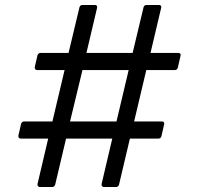

<svg xmlns="http://www.w3.org/2000/svg" viewBox="-20 -753 801 773"><path d="M141 0Q136 0 133 -3.5Q130 -7 131 -12L174 -195H64Q53 -195 54 -207L65 -255Q69 -264 77 -264H191L240 -471H130Q119 -471 120 -483L131 -531Q135 -540 143 -540H256L300 -724Q303 -733 312 -733H362Q367 -733 369.5 -730Q372 -727 371 -722L328 -540H514L558 -724Q561 -733 570 -733H620Q625 -733 627.5 -730Q630 -727 629 -722L586 -540H697Q709 -540 707 -529L696 -481Q693 -471 684 -471H569L520 -264H631Q643 -264 641 -253L630 -205Q627 -195 618 -195H503L459 -9Q458 -5 454.5 -2.5Q451 0 447 0H399Q394 0 391 -3.5Q388 -7 389 -12L432 -195H246L202 -9Q198 0 190 0ZM262 -264H449L498 -471H312Z"/></svg>

Font: LINE Seed Sans TH App
Style: Regular
Weight: 400
Designer: Dalton Maag Ltd | Thai characters by Cadson Demak Co.,Ltd.
Foundry: Dalton Maag Ltd
Version: Version 1.003